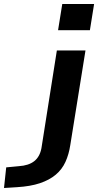

<svg xmlns="http://www.w3.org/2000/svg" viewBox="-148 -746 498 959"><path d="M142 -595 163 -726H322L301 -595ZM-128 193 -117 90 -54 84Q-5 81 23 59Q51 37 59 -6L136 -494H279L203 -21Q196 25 179 62.5Q162 100 130.5 126.5Q99 153 51.5 169Q4 185 -64 189Z"/></svg>

Font: Nunito Sans 10pt Expanded
Style: Bold Italic
Weight: 700
Width: 7
Italic angle: -9°
Designer: Vernon Adams
Foundry: Vernon Adams
Version: Version 3.101;gftools[0.9.27]